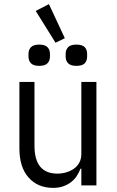

<svg xmlns="http://www.w3.org/2000/svg" viewBox="-20 -898 568 930"><path d="M153 -845 217 -878 294 -713 249 -691ZM170 -579Q142 -579 130 -591.5Q118 -604 118 -624V-637Q118 -657 130 -669.5Q142 -682 170 -682Q198 -682 210 -669.5Q222 -657 222 -637V-624Q222 -604 210 -591.5Q198 -579 170 -579ZM350 -579Q322 -579 310 -591.5Q298 -604 298 -624V-637Q298 -657 310 -669.5Q322 -682 350 -682Q379 -682 390.5 -669.5Q402 -657 402 -637V-624Q402 -604 390.5 -591.5Q379 -579 350 -579ZM374 -81H370Q363 -63 352 -46Q341 -29 325 -16.5Q309 -4 287.5 4Q266 12 237 12Q163 12 118.5 -38Q74 -88 74 -179V-501H147V-193Q147 -124 175 -90.5Q203 -57 258 -57Q279 -57 300 -63Q321 -69 337.5 -80.5Q354 -92 364 -110Q374 -128 374 -153V-501H447V0H374Z"/></svg>

Font: PlemolJP
Style: Regular
Weight: 400
Monospace: yes
Version: v2.0.4; ttfautohint (v1.8.4.7-5d5b-dirty) -l 6 -r 45 -G 200 